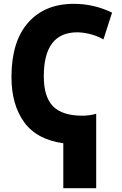

<svg xmlns="http://www.w3.org/2000/svg" viewBox="-20 -744 640 1004"><path d="M483 240V-149Q447 -139 411 -139Q305 -139 257 -188.5Q209 -238 209 -345Q209 -575 384 -575Q412 -575 448.5 -566.5Q485 -558 521 -538L566 -678Q471 -724 366 -724Q214 -724 127 -625.5Q40 -527 40 -341Q40 -197 106 -105.5Q172 -14 311 5V240Z"/></svg>

Font: Noto Sans Mono UI ExtraBold
Style: Regular
Weight: 800
Designer: Monotype Design team
Foundry: Monotype Imaging Inc.
Version: 1.000